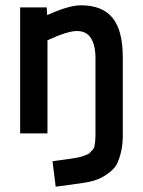

<svg xmlns="http://www.w3.org/2000/svg" viewBox="-20 -503 540 724"><path d="M443 -287V10Q443 66 422 113Q410 140 364 166Q338 180 298 186Q216 198 190 201L178 105Q220 99 236 97Q252 95 267.5 92Q283 89 289 87Q295 85 305.5 81Q316 77 319 73Q322 69 328 63Q334 58 336 50Q340 28 340 10V-284Q340 -332 323 -359Q306 -386 270 -386Q234 -386 159 -351V0H56V-475H156L158 -446Q239 -483 285 -483Q366 -483 404.5 -435.5Q443 -388 443 -287Z"/></svg>

Font: Lekton
Style: Bold
Weight: 700
Designer: Paolo Mazzetti, Luciano Perondi, Raffaele Flato, Elena Papassissa, Emilio Macchia, Michela Povoleri, Tobias Seemiller, R
Version: Version 34.000